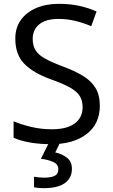

<svg xmlns="http://www.w3.org/2000/svg" viewBox="-20 -744 589 1004"><path d="M502 -191Q502 -96 433 -43Q364 10 247 10Q187 10 136 1Q85 -8 51 -24V-110Q87 -94 140.5 -81Q194 -68 251 -68Q331 -68 371.5 -99Q412 -130 412 -183Q412 -218 397 -242Q382 -266 345.5 -286.5Q309 -307 244 -330Q153 -363 106.5 -411Q60 -459 60 -542Q60 -599 89 -639.5Q118 -680 169.5 -702Q221 -724 288 -724Q347 -724 396 -713Q445 -702 485 -684L457 -607Q420 -623 376.5 -634Q333 -645 286 -645Q219 -645 185 -616.5Q151 -588 151 -541Q151 -505 166 -481Q181 -457 215 -438Q249 -419 307 -397Q370 -374 413.5 -347.5Q457 -321 479.5 -284Q502 -247 502 -191ZM356 139Q356 187 319 213.5Q282 240 208 240Q176 240 158 235V180Q167 182 182 183.5Q197 185 211 185Q247 185 266 175.5Q285 166 285 141Q285 115 258.5 103Q232 91 194 86L237 0H295L269 53Q305 61 330.5 81Q356 101 356 139Z"/></svg>

Font: Noto Sans Old North Arabian
Style: Regular
Weight: 400
Designer: Monotype Design Team
Foundry: Monotype Imaging Inc.
Version: Version 2.001; ttfautohint (v1.8.4.7-5d5b)